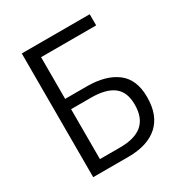

<svg xmlns="http://www.w3.org/2000/svg" viewBox="-169 -845 917 969"><g transform="rotate(-30 290.0 -360.5)"><path d="M95 -721H491V-656H170V-413H297Q407 -413 470 -365Q533 -317 533 -215Q533 -108 472.5 -54Q412 0 301 0H95ZM460 -213Q460 -286 416.5 -319.5Q373 -353 285 -353H170V-62H288Q374 -62 417 -99Q460 -136 460 -213Z"/></g></svg>

Font: Nebula Sans Book
Style: Regular
Weight: 400
Designer: Paul D. Hunt for Adobe (as Source Sans)
Foundry: Nebula Entertainment & Broadcasting LLC
Version: Version 1.010